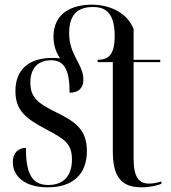

<svg xmlns="http://www.w3.org/2000/svg" viewBox="-20 -792 730 822"><path d="M184 10C293 10 352 -47 352 -145C352 -236 304 -270 223 -310C146 -348 110 -372 110 -438C110 -501 143 -534 199 -534C254 -534 278 -495 278 -395C317 -395 337 -416 337 -451C337 -519 276 -554 276 -650C276 -732 315 -762 378 -762C425 -762 471 -744 471 -638C471 -557 444 -536 398 -536V-526H463V-144C463 -29 504 10 587 10C621 10 654 2 671 -5V-15C650 -9 634 -6 618 -6C574 -6 552 -35 552 -113V-526H666V-536H552V-667C528 -732 457 -772 373 -772C291 -772 209 -738 209 -635C209 -593 222 -566 237 -542C226 -544 215 -544 203 -544C105 -544 46 -495 46 -402C46 -318 91 -284 180 -237C257 -196 288 -177 288 -109C288 -36 249 0 187 0C116 0 91 -50 91 -159C64 -159 35 -143 35 -97C35 -40 83 10 184 10Z"/></svg>

Font: Noto Serif Display Condensed
Style: Regular
Weight: 400
Width: 3
Designer: Monotype Design Team
Foundry: Monotype Imaging Inc.
Version: Version 2.009